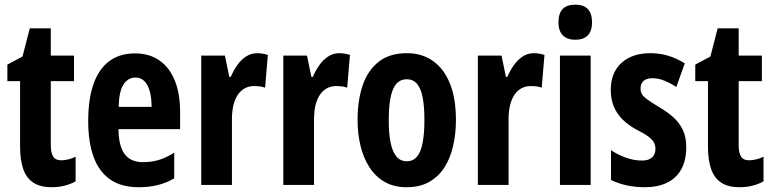

<svg xmlns="http://www.w3.org/2000/svg" viewBox="-20 -782 3266 812"><path d="M238.8 -104Q252.4 -104 267.8 -107.7Q283.2 -111.3 299.8 -119.1V-15.1Q278.3 -2.9 252.7 3.4Q227.1 9.8 198.2 9.8Q151.4 9.8 121.8 -9Q92.3 -27.8 78.6 -66.2Q64.9 -104.5 64.9 -163.1V-439H11.2V-508.8L75.2 -543L106 -662.1H194.8V-546.9H293V-439H194.8V-168Q194.8 -135.7 204.8 -119.9Q214.8 -104 238.8 -104Z M550.8 -556.2Q612.3 -556.2 655 -525.9Q697.8 -495.6 719.7 -440.2Q741.7 -384.8 741.7 -309.1V-235.8H481Q481.9 -164.1 507.3 -130.1Q532.7 -96.2 585 -96.2Q619.6 -96.2 650.6 -105.2Q681.6 -114.3 716.8 -136.2V-27.8Q684.1 -8.3 647 0.7Q609.9 9.8 566.9 9.8Q491.7 9.8 444.3 -24.2Q397 -58.1 375 -120.8Q353 -183.6 353 -270Q353 -362.3 375.2 -426Q397.5 -489.7 441.4 -522.9Q485.4 -556.2 550.8 -556.2ZM553.7 -454.1Q521.5 -454.1 502.4 -425Q483.4 -396 481.9 -330.1H621.1Q621.1 -368.7 613.3 -396.5Q605.5 -424.3 590.3 -439.2Q575.2 -454.1 553.7 -454.1Z M1067.9 -557.1Q1078.6 -557.1 1088.9 -555.4Q1099.1 -553.7 1112.8 -549.8L1101.1 -411.1Q1091.3 -415 1079.8 -416.5Q1068.4 -418 1054.7 -418Q1032.2 -418 1014.6 -408.2Q997.1 -398.4 985.1 -380.1Q973.1 -361.8 967 -336.2Q960.9 -310.5 960.9 -278.8V0H831.1V-546.9H931.2L949.7 -457H956.1Q966.8 -482.9 982.9 -505.9Q999 -528.8 1020.5 -543Q1042 -557.1 1067.9 -557.1Z M1415 -557.1Q1425.8 -557.1 1436 -555.4Q1446.3 -553.7 1460 -549.8L1448.2 -411.1Q1438.5 -415 1427 -416.5Q1415.5 -418 1401.9 -418Q1379.4 -418 1361.8 -408.2Q1344.2 -398.4 1332.3 -380.1Q1320.3 -361.8 1314.2 -336.2Q1308.1 -310.5 1308.1 -278.8V0H1178.2V-546.9H1278.3L1296.9 -457H1303.2Q1314 -482.9 1330.1 -505.9Q1346.2 -528.8 1367.7 -543Q1389.2 -557.1 1415 -557.1Z M1908.2 -274.9Q1908.2 -217.8 1896.7 -166.5Q1885.3 -115.2 1860.6 -75.7Q1835.9 -36.1 1796.1 -13.2Q1756.3 9.8 1699.2 9.8Q1646 9.8 1606.9 -12.7Q1567.9 -35.2 1542.5 -74.5Q1517.1 -113.8 1504.6 -165.3Q1492.2 -216.8 1492.2 -274.9Q1492.2 -357.4 1513.9 -421.1Q1535.6 -484.9 1581.8 -521Q1627.9 -557.1 1701.2 -557.1Q1764.2 -557.1 1810.8 -524.4Q1857.4 -491.7 1882.8 -429Q1908.2 -366.2 1908.2 -274.9ZM1624 -272.9Q1624 -216.3 1632.1 -177.7Q1640.1 -139.2 1657 -119.6Q1673.8 -100.1 1700.2 -100.1Q1727.1 -100.1 1743.4 -119.4Q1759.8 -138.7 1767.3 -177.7Q1774.9 -216.8 1774.9 -274.9Q1774.9 -332.5 1767.3 -370.6Q1759.8 -408.7 1743.4 -427.7Q1727.1 -446.8 1700.2 -446.8Q1660.2 -446.8 1642.1 -404.3Q1624 -361.8 1624 -272.9Z M2237.8 -557.1Q2248.5 -557.1 2258.8 -555.4Q2269 -553.7 2282.7 -549.8L2271 -411.1Q2261.2 -415 2249.8 -416.5Q2238.3 -418 2224.6 -418Q2202.1 -418 2184.6 -408.2Q2167 -398.4 2155 -380.1Q2143.1 -361.8 2137 -336.2Q2130.9 -310.5 2130.9 -278.8V0H2001V-546.9H2101.1L2119.6 -457H2126Q2136.7 -482.9 2152.8 -505.9Q2168.9 -528.8 2190.4 -543Q2211.9 -557.1 2237.8 -557.1Z M2478 -546.9V0H2348.1V-546.9ZM2413.1 -762.2Q2449.7 -762.2 2466.8 -742.9Q2483.9 -723.6 2483.9 -687Q2483.9 -651.4 2466.1 -632.6Q2448.2 -613.8 2413.1 -613.8Q2378.9 -613.8 2360.4 -632.6Q2341.8 -651.4 2341.8 -687Q2341.8 -724.6 2359.1 -743.4Q2376.5 -762.2 2413.1 -762.2Z M2882.3 -160.2Q2882.3 -104.5 2861.6 -66.7Q2840.8 -28.8 2801.5 -9.5Q2762.2 9.8 2707 9.8Q2667.5 9.8 2631.6 2.2Q2595.7 -5.4 2564 -21V-147Q2590.3 -128.9 2625 -116Q2659.7 -103 2695.3 -103Q2722.7 -103 2737.3 -115.7Q2752 -128.4 2752 -152.8Q2752 -166.5 2746.1 -178.5Q2740.2 -190.4 2722.7 -203.9Q2705.1 -217.3 2669.9 -234.9Q2636.2 -253.4 2612.3 -277.3Q2588.4 -301.3 2575.7 -332Q2563 -362.8 2563 -401.9Q2563 -474.1 2607.9 -515.6Q2652.8 -557.1 2731 -557.1Q2771 -557.1 2806.4 -546.1Q2841.8 -535.2 2876 -514.2L2840.3 -414.1Q2816.9 -429.7 2791 -440.4Q2765.1 -451.2 2738.3 -451.2Q2714.4 -451.2 2701.7 -439.7Q2689 -428.2 2689 -408.2Q2689 -394 2694.8 -383.8Q2700.7 -373.5 2718 -361.1Q2735.4 -348.6 2769 -328.1Q2802.7 -308.6 2828.1 -285.6Q2853.5 -262.7 2867.9 -232.4Q2882.3 -202.1 2882.3 -160.2Z M3147.9 -104Q3161.6 -104 3177 -107.7Q3192.4 -111.3 3209 -119.1V-15.1Q3187.5 -2.9 3161.9 3.4Q3136.2 9.8 3107.4 9.8Q3060.5 9.8 3031 -9Q3001.5 -27.8 2987.8 -66.2Q2974.1 -104.5 2974.1 -163.1V-439H2920.4V-508.8L2984.4 -543L3015.1 -662.1H3104V-546.9H3202.1V-439H3104V-168Q3104 -135.7 3114 -119.9Q3124 -104 3147.9 -104Z"/></svg>

Font: Open Sans Condensed
Style: Regular
Weight: 400
Width: 3
Designer: Monotype Design Team
Foundry: Monotype Imaging Inc.
Version: Version 3.000